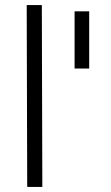

<svg xmlns="http://www.w3.org/2000/svg" viewBox="-20 -742 442 762"><path d="M86 -722H146L148 0H88ZM334 -470H276V-697H334Z"/></svg>

Font: Panefresco 250wt
Style: Regular
Weight: 300
Version: Version 1.000